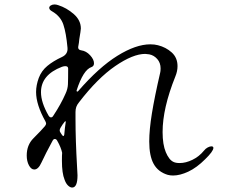

<svg xmlns="http://www.w3.org/2000/svg" viewBox="-20 -799 1040 862"><path d="M270 8Q258 -21 258 -77Q258 -104 259 -113Q254 -137 237 -167Q233 -175 226 -175Q220 -175 216 -167Q185 -110 166 -69Q152 -38 134 -38Q120 -38 110 -56.5Q100 -75 100 -101Q100 -148 130 -178Q167 -215 182 -233Q187 -240 187 -244Q187 -248 184 -254Q142 -329 142 -386Q142 -416 154 -449Q166 -481 192.5 -503Q219 -525 258 -543Q286 -556 283 -585Q277 -651 264.5 -688.5Q252 -726 214 -748Q201 -755 201 -764Q201 -770 208 -774.5Q215 -779 225 -779Q232 -779 241 -776Q279 -764 311 -736Q343 -708 343 -671Q343 -666 341 -654L336 -623Q335 -608 331 -588V-586Q331 -575 345 -573Q367 -570 384.5 -551Q402 -532 402 -515Q402 -502 391 -498Q354 -486 324 -393Q323 -389 326 -388Q329 -387 331 -390Q424 -497 507 -548.5Q590 -600 655 -600Q674 -600 689 -596Q725 -587 751 -563.5Q777 -540 777 -502Q777 -479 767 -455Q710 -313 710 -206Q710 -150 724.5 -115.5Q739 -81 759 -72Q769 -67 787 -67Q814 -67 844 -81.5Q874 -96 896 -123Q903 -132 912.5 -137Q922 -142 929 -142Q938 -142 938 -135Q938 -120 901 -84Q863 -46 825.5 -28.5Q788 -11 757 -11Q744 -11 733 -14Q690 -27 670 -63Q650 -99 650 -164Q650 -216 662 -290Q674 -364 699 -472Q701 -479 701 -492Q701 -517 686 -534Q671 -551 650 -555Q638 -557 632 -557Q577 -557 497.5 -502.5Q418 -448 335 -340Q326 -329 322.5 -319Q319 -309 319 -296V-264Q319 -171 326 -50Q328 -22 328 -12Q328 43 304 43Q295 43 285.5 34Q276 25 270 8ZM209 -272Q215 -272 219 -279Q254 -332 274 -378Q284 -399 285 -420Q286 -443 286 -491Q286 -502 273 -502Q267 -502 258 -499Q164 -463 164 -385Q164 -339 198 -280Q203 -272 209 -272ZM270 -252Q260 -240 251 -224Q248 -218 248 -214Q248 -208 252 -203Q258 -193 262 -189L264 -188Q266 -188 267.5 -191.5Q269 -195 269 -199Q271 -225 275 -250Q276 -254 274 -254.5Q272 -255 270 -252Z"/></svg>

Font: Hina Mincho
Style: Regular
Weight: 400
Designer: satsuyako
Foundry: satsuyako
Version: Version 1.100